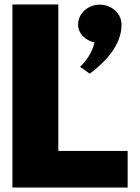

<svg xmlns="http://www.w3.org/2000/svg" viewBox="-20 -845 631 865"><path d="M242.7 -825H35.9V0H555.1V-165H242.7ZM428.6 -824C483.6 -824 527.6 -784 527.6 -734C527.6 -641 453.9 -565 384.6 -513L340.6 -544C340.6 -544 392.3 -589 405.5 -654C363.7 -663 331.8 -694 331.8 -734C331.8 -784 375.8 -824 428.6 -824Z"/></svg>

Font: Hussar
Style: BdWide
Weight: 700
Foundry: Cannot Into Space Fonts
Version: Version 2.00